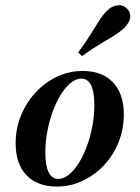

<svg xmlns="http://www.w3.org/2000/svg" viewBox="-20 -698 531 730"><path d="M196 11.3Q121.8 11.3 80.6 -31.9Q39.5 -75 39.5 -153.2Q39.5 -208.9 59.7 -258.5Q79.8 -308.1 115.3 -346.4Q150.8 -384.7 196.8 -406.5Q242.7 -428.2 295.2 -428.2Q368.5 -428.2 409.7 -384.7Q450.8 -341.1 450.8 -262.9Q450.8 -207.3 431 -157.7Q411.3 -108.1 375.8 -70.2Q340.3 -32.3 294 -10.5Q247.6 11.3 196 11.3ZM201.6 -17.7Q221.8 -17.7 241.9 -33.9Q262.1 -50 279.4 -77.8Q296.8 -105.6 310.1 -141.5Q323.4 -177.4 331 -217.7Q338.7 -258.1 338.7 -298.4Q338.7 -348.4 326.2 -373.8Q313.7 -399.2 289.5 -399.2Q269.4 -399.2 249.2 -383.1Q229 -366.9 211.7 -339.1Q194.4 -311.3 181 -275.4Q167.7 -239.5 160.1 -199.2Q152.4 -158.9 152.4 -117.7Q152.4 -68.5 164.9 -43.1Q177.4 -17.7 201.6 -17.7ZM291.9 -484.7 277.4 -498.4Q306.5 -537.9 325 -568.1Q343.5 -598.4 357.7 -620.6Q371.8 -642.7 387.1 -657.3Q404.8 -675 426.6 -677.8Q448.4 -680.6 463.7 -664.5Q478.2 -649.2 475 -630.2Q471.8 -611.3 451.6 -591.1Q436.3 -576.6 413.7 -562.5Q391.1 -548.4 360.9 -530.6Q330.6 -512.9 291.9 -484.7Z"/></svg>

Font: Playfair 5pt SemiExpanded Light
Style: Bold Italic
Weight: 700
Italic angle: -15.6°
Version: Version 2.001;gftools[0.9.30]